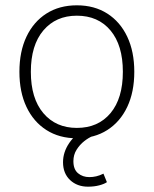

<svg xmlns="http://www.w3.org/2000/svg" viewBox="-20 -512 578 722"><path d="M269 8Q203 8 154.5 -23Q106 -54 79.5 -110Q53 -166 53 -242Q53 -318 79.5 -374Q106 -430 154.5 -461Q203 -492 269 -492Q335 -492 383.5 -461Q432 -430 458.5 -374Q485 -318 485 -242Q485 -166 458.5 -110Q432 -54 383.5 -23Q335 8 269 8ZM269 -31Q349 -31 395.5 -86.5Q442 -142 442 -242Q442 -342 395.5 -397.5Q349 -453 269 -453Q190 -453 143 -397.5Q96 -342 96 -242Q96 -142 143 -86.5Q190 -31 269 -31ZM311 190Q270 190 243.5 165Q217 140 217 98Q217 60 240.5 25.5Q264 -9 307 -31L328 0Q313 6 296.5 19Q280 32 268 51Q256 70 256 94Q256 125 273.5 139.5Q291 154 316 154Q329 154 342 151Q355 148 369 141L382 173Q372 180 353 185Q334 190 311 190Z"/></svg>

Font: Nunito Sans 12pt ExtraLight 12pt ExtraLight
Style: Regular
Weight: 250
Version: Version 3.101;gftools[0.9.27]